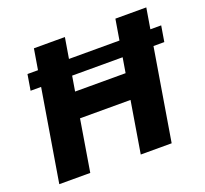

<svg xmlns="http://www.w3.org/2000/svg" viewBox="-124 -875 1095 1024"><g transform="rotate(-20 423.0 -363.5)"><path d="M845.5 -610.1 830.6 -520.6H769.2L682.9 0H507.5L555.8 -292.3H269.2L220.9 0H45.1L131.4 -520.6H71.7L86.6 -610.1H146.3L165.8 -727.3H341.6L322.1 -610.1H608.7L628.2 -727.3H803.6L784.1 -610.1ZM594.1 -520.6H307.5L293.3 -435.4H579.9Z"/></g></svg>

Font: Inter UI Extra Bold
Style: Italic
Weight: 800
Italic angle: 9.39999°
Designer: Rasmus Andersson
Foundry: rsms
Version: 3.2;8d6f07862